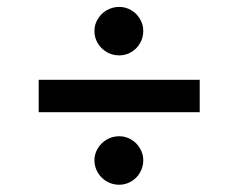

<svg xmlns="http://www.w3.org/2000/svg" viewBox="-20 -626 676 545"><path d="M546.9 -307.6H89.8V-399.4H546.9ZM248 -170.9Q248 -189 257.6 -204.8Q267.1 -220.7 283.2 -230Q299.3 -239.3 318.4 -239.3Q336.4 -239.3 352.3 -230Q368.2 -220.7 377.4 -204.8Q386.7 -189 386.7 -170.9Q386.7 -152.3 377.4 -136.2Q368.2 -120.1 352.3 -110.8Q336.4 -101.6 318.4 -101.6Q299.3 -101.6 283.2 -110.8Q267.1 -120.1 257.6 -136.2Q248 -152.3 248 -170.9ZM248 -538.1Q248 -556.2 257.6 -572Q267.1 -587.9 283.4 -597.2Q299.8 -606.4 318.4 -606.4Q336.4 -606.4 352.3 -597.2Q368.2 -587.9 377.4 -572Q386.7 -556.2 386.7 -538.1Q386.7 -519 377.4 -503.2Q368.2 -487.3 352.5 -478Q336.9 -468.8 318.4 -468.8Q299.3 -468.8 283.2 -478Q267.1 -487.3 257.6 -503.2Q248 -519 248 -538.1Z"/></svg>

Font: WEMIX Pretendard Medium
Style: Regular
Weight: 500
Designer: Base glyphs from Inter by Rasmus Andersson; Hangeul glyphs from Noto Sans CJK(Source Han Sans) by Jang Soo-young and Kan
Foundry: Kil Hyung-jin
Version: Version 1.000